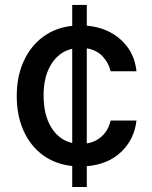

<svg xmlns="http://www.w3.org/2000/svg" viewBox="-20 -747 608 767"><path d="M326.7 0H268.5V-83.8Q199.2 -91.3 149.5 -128.7Q99.8 -166.2 73.3 -226.6Q46.9 -286.9 46.9 -363.3Q46.9 -440.7 74 -501.2Q101.2 -561.8 150.9 -599.1Q200.6 -636.4 268.5 -643.8V-727.3H326.7V-644.5Q409.1 -637.1 463.2 -587.9Q517.4 -538.7 525.2 -462.4H421.9Q414.4 -495.7 390.3 -521.5Q366.1 -547.2 326.7 -554V-174Q362.9 -180 388.1 -203.8Q413.4 -227.6 421.9 -265.6H525.2Q517 -191.4 464.7 -140.8Q412.3 -90.2 326.7 -83.1ZM268.5 -175.8V-552.2Q215.9 -540.1 185 -490.9Q154.1 -441.8 154.1 -365.8Q154.1 -288 184.8 -237.9Q215.6 -187.9 268.5 -175.8Z"/></svg>

Font: Linik Sans Medium
Style: Regular
Weight: 500
Designer: Rasmus Andersson (font), Cristiano Sobral (main changes)
Foundry: rsms
Version: Version 3.018;June 1, 2022;FontCreator 14.0.0.2814 64-bit; t